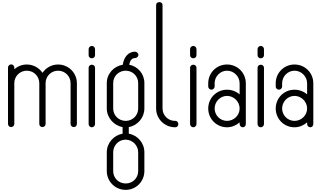

<svg xmlns="http://www.w3.org/2000/svg" viewBox="-20 -1190 3009 1798"><path d="M55 -557V-420V-30V-29C55 -13 68 0 84 0C100 0 114 -13 114 -29V-30V-411C114 -476 166 -528 231 -528C296 -528 348 -476 348 -411V-30C348 -12 360 -1 377 0C394 -1 407 -12 407 -30V-411C407 -476 459 -528 524 -528C589 -528 641 -476 641 -411V-30V-29C641 -13 655 0 671 0C687 0 700 -13 700 -29V-30V-411C700 -508 621 -586 524 -586C463 -586 410 -555 378 -508C346 -555 292 -586 231 -586C186 -586 145 -569 114 -541V-557C114 -573 101 -587 85 -587H84C68 -587 55 -573 55 -557Z M840 -760C824 -760 810 -746 810 -730V-672C810 -656 824 -644 840 -644C856 -644 870 -656 870 -672V-730C870 -746 856 -760 840 -760ZM840 -584C824 -584 810 -572 810 -556V-28C810 -12 824 2 840 2C856 2 870 -12 870 -28V-556C870 -572 856 -584 840 -584Z M1190 -584C1196 -616 1210 -646 1244 -646C1260 -646 1276 -660 1276 -676C1276 -692 1260 -706 1244 -706C1176 -706 1138 -646 1130 -584C1046 -570 980 -500 980 -412V-174C980 -88 1046 -14 1128 0V62C1046 76 980 148 980 236V412C980 510 1060 588 1156 588H1158C1254 588 1332 510 1332 412V236C1332 148 1268 76 1186 62V0C1268 -14 1332 -88 1332 -174V-412C1332 -498 1272 -568 1190 -584ZM1154 -528H1160C1224 -526 1274 -476 1274 -412V-174C1274 -110 1224 -60 1160 -58H1154C1090 -60 1040 -110 1040 -174V-412C1040 -476 1090 -526 1154 -528ZM1152 118H1160C1222 120 1274 172 1274 236V412C1274 478 1222 528 1158 528H1156C1092 528 1040 478 1040 412V236C1040 172 1090 120 1152 118Z M1442 -174C1442 -76 1522 2 1620 2C1640 2 1650 -12 1650 -28C1650 -42 1640 -58 1622 -58H1620H1618C1554 -58 1502 -110 1502 -174V-1142C1502 -1162 1488 -1170 1472 -1170C1456 -1170 1442 -1162 1442 -1142Z M1790 -760C1774 -760 1760 -746 1760 -730V-672C1760 -656 1774 -644 1790 -644C1806 -644 1820 -656 1820 -672V-730C1820 -746 1806 -760 1790 -760ZM1790 -584C1774 -584 1760 -572 1760 -556V-28C1760 -12 1774 2 1790 2C1806 2 1820 -12 1820 -28V-556C1820 -572 1806 -584 1790 -584Z M2106 -586C2008 -586 1930 -508 1930 -410V-380C1930 -364 1944 -350 1960 -350C1976 -350 1990 -364 1990 -380V-410C1990 -474 2042 -528 2106 -528C2170 -528 2224 -474 2224 -410V-306C2192 -334 2150 -350 2106 -350C2008 -350 1930 -272 1930 -174C1930 -76 2008 2 2106 2C2150 2 2192 -16 2224 -44V-28C2224 -12 2238 2 2254 2C2270 2 2282 -12 2282 -28V-410C2282 -508 2204 -586 2106 -586ZM2106 -292C2170 -292 2224 -238 2224 -174C2224 -110 2170 -58 2106 -58C2042 -58 1990 -110 1990 -174C1990 -238 2042 -292 2106 -292Z M2422 -760C2406 -760 2392 -746 2392 -730V-672C2392 -656 2406 -644 2422 -644C2438 -644 2452 -656 2452 -672V-730C2452 -746 2438 -760 2422 -760ZM2422 -584C2406 -584 2392 -572 2392 -556V-28C2392 -12 2406 2 2422 2C2438 2 2452 -12 2452 -28V-556C2452 -572 2438 -584 2422 -584Z M2738 -586C2640 -586 2562 -508 2562 -410V-380C2562 -364 2576 -350 2592 -350C2608 -350 2622 -364 2622 -380V-410C2622 -474 2674 -528 2738 -528C2802 -528 2856 -474 2856 -410V-306C2824 -334 2782 -350 2738 -350C2640 -350 2562 -272 2562 -174C2562 -76 2640 2 2738 2C2782 2 2824 -16 2856 -44V-28C2856 -12 2870 2 2886 2C2902 2 2914 -12 2914 -28V-410C2914 -508 2836 -586 2738 -586ZM2738 -292C2802 -292 2856 -238 2856 -174C2856 -110 2802 -58 2738 -58C2674 -58 2622 -110 2622 -174C2622 -238 2674 -292 2738 -292Z"/></svg>

Font: bauhaus_2017
Style: _regular
Weight: 400
Version: Version 1.0